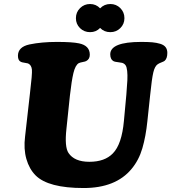

<svg xmlns="http://www.w3.org/2000/svg" viewBox="-20 -927 867 972"><path d="M364.3 -835Q364.3 -865.2 385.3 -886Q406.2 -906.7 436 -906.7Q466.3 -906.7 486.8 -884.8Q507.8 -906.7 538.6 -906.7Q568.4 -906.7 589.1 -886Q609.9 -865.2 609.9 -835Q609.9 -805.2 589.1 -784.7Q568.4 -764.2 538.6 -764.2Q507.3 -764.2 486.8 -785.6Q466.8 -764.2 436 -764.2Q405.8 -764.2 385 -784.7Q364.3 -805.2 364.3 -835ZM740.2 -445.8 726.1 -313.5Q718.3 -236.8 700.7 -176.5Q683.1 -116.2 646 -71.8Q565.9 24.9 403.3 24.9Q224.1 24.9 160.2 -39.1Q127.9 -71.8 113.5 -122.3Q99.1 -172.9 106.9 -235.4L131.8 -455.6Q143.6 -552.7 141.6 -574.2Q139.2 -597.7 122.6 -605.5Q121.1 -606 119.6 -606.4Q114.3 -607.9 102.5 -609.6Q90.8 -611.3 85.9 -613.8Q70.8 -620.6 70.8 -644.5Q70.8 -689.5 129.4 -702.1Q190.9 -714.8 268.1 -714.8Q345.7 -714.8 379.9 -707.5Q434.6 -696.3 434.6 -649.9Q434.6 -627.4 416 -617.7Q411.1 -615.2 398.9 -613Q386.7 -610.8 378.9 -607.4Q361.3 -597.2 351.8 -557.6Q342.3 -518.1 334 -443.4L316.4 -275.4Q306.2 -183.6 326.7 -152.8Q356.4 -107.9 432.6 -107.9Q510.3 -107.9 551.3 -150.4Q596.7 -196.3 607.4 -315.4L619.6 -447.3Q623.5 -494.6 624.8 -521.2Q626 -547.9 623.8 -568.1Q621.6 -588.4 615.5 -596.9Q609.4 -605.5 598.1 -608.9Q590.8 -610.8 576.9 -612.3Q563 -613.8 557.1 -616.2Q538.1 -625 538.1 -651.9Q538.1 -714.8 694.8 -714.8Q728.5 -714.8 750.5 -712.9Q772.5 -710.9 791 -705.3Q809.6 -699.7 818.4 -688.2Q827.1 -676.8 827.1 -659.2Q827.1 -630.4 813 -618.7Q809.1 -615.7 797.6 -611.3Q786.1 -606.9 778.8 -602.1Q763.7 -592.3 756.1 -560.3Q748.5 -528.3 740.2 -445.8Z"/></svg>

Font: Cooper* ExtraBold
Style: Italic
Weight: 800
Italic angle: -7°
Designer: Owen Earl
Foundry: indestructible type*
Version: Version 0.001